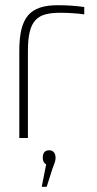

<svg xmlns="http://www.w3.org/2000/svg" viewBox="-20 -529 373 736"><path d="M212 -480C237 -480 276 -478 303 -474V-502C270 -507 235 -509 202 -509C95 -509 54 -464 54 -334V0H87V-334C87 -456 125 -480 212 -480ZM140 187H159L181 118C188 98 193 89 193 77V76C193 57 183 47 169 47C152 47 144 57 144 75V76C144 86 147 96 157 101Z"/></svg>

Font: LT Wave Text Thin
Style: Regular
Weight: 100
Designer: Daniel Lyons
Version: Version 2.5 (Glyphs App)